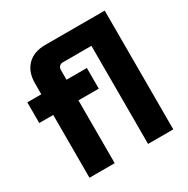

<svg xmlns="http://www.w3.org/2000/svg" viewBox="-165 -876 1000 1022"><g transform="rotate(-30 335.0 -365.0)"><path d="M97 0V-386H11V-513H97V-580Q97 -650 136.5 -690Q176 -730 247 -730H612V0H457V-603H281Q268 -603 260 -594.5Q252 -586 252 -574V-513H377V-386H252V0Z"/></g></svg>

Font: MuseoModerno
Style: Bold
Weight: 700
Designer: Pablo Cosgaya, Héctor Gatti, Marcela Romero, and the Authors of The MuseoModerno Project.
Foundry: Omnibus-Type Team
Version: Version 1.001